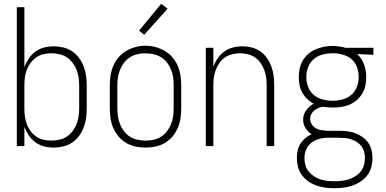

<svg xmlns="http://www.w3.org/2000/svg" viewBox="-20 -773 2040 1016"><path d="M264 8Q238 8 213 1.5Q188 -5 167.5 -20Q147 -35 132.5 -56.5Q118 -78 109 -102V0H69V-735H109V-418Q118 -442 132.5 -463.5Q147 -485 167.5 -500Q188 -515 213 -521.5Q238 -528 264 -528Q289 -528 314.5 -522Q340 -516 361.5 -501.5Q383 -487 398.5 -466Q414 -445 423 -421Q432 -397 435.5 -371.5Q439 -346 439 -320V-200Q439 -174 435.5 -148.5Q432 -123 423 -99Q414 -75 398.5 -54Q383 -33 361.5 -18.5Q340 -4 314.5 2Q289 8 264 8ZM251 -29Q272 -29 293.5 -33.5Q315 -38 333 -50Q351 -62 364 -79Q377 -96 385 -116Q393 -136 396 -157.5Q399 -179 399 -200V-320Q399 -341 396 -362.5Q393 -384 385 -404Q377 -424 364 -441Q351 -458 333 -470Q315 -482 293.5 -486.5Q272 -491 251 -491Q230 -491 209 -486Q188 -481 171 -469Q154 -457 141.5 -440Q129 -423 121.5 -403Q114 -383 111.5 -362Q109 -341 109 -320V-200Q109 -179 111.5 -158Q114 -137 121.5 -117Q129 -97 141.5 -80Q154 -63 171 -51Q188 -39 209 -34Q230 -29 251 -29Z M750 8Q723 8 697 2.5Q671 -3 648 -16.5Q625 -30 607.5 -50.5Q590 -71 579.5 -95.5Q569 -120 565 -146.5Q561 -173 561 -200V-320Q561 -347 565 -373.5Q569 -400 579.5 -424.5Q590 -449 607.5 -469.5Q625 -490 648 -503.5Q671 -517 697 -524Q723 -531 750 -531Q777 -531 803 -524Q829 -517 852 -503.5Q875 -490 892.5 -469.5Q910 -449 920.5 -424.5Q931 -400 935 -373.5Q939 -347 939 -320V-200Q939 -173 935 -146.5Q931 -120 920.5 -95.5Q910 -71 892.5 -50.5Q875 -30 852 -16.5Q829 -3 803 2.5Q777 8 750 8ZM750 -29Q772 -29 793 -33.5Q814 -38 832 -49.5Q850 -61 863.5 -78.5Q877 -96 885 -116Q893 -136 896 -157Q899 -178 899 -200V-320Q899 -342 896 -363.5Q893 -385 885 -405Q877 -425 863.5 -442.5Q850 -460 831 -471Q812 -482 791 -486.5Q770 -491 748 -491Q727 -491 706 -486Q685 -481 667 -469.5Q649 -458 636 -440.5Q623 -423 615 -403.5Q607 -384 604 -362.5Q601 -341 601 -320V-200Q601 -178 604 -157Q607 -136 615 -116Q623 -96 636.5 -78.5Q650 -61 668 -49.5Q686 -38 707.5 -33.5Q729 -29 750 -29ZM743 -589 716 -611 833 -753 867 -727Z M1069 0V-520H1109V-418Q1117 -442 1131.5 -463.5Q1146 -485 1166.5 -500Q1187 -515 1212 -521.5Q1237 -528 1263 -528Q1288 -528 1313 -521.5Q1338 -515 1358.5 -500.5Q1379 -486 1393.5 -464.5Q1408 -443 1416.5 -419.5Q1425 -396 1428 -370.5Q1431 -345 1431 -320V0H1391V-320Q1391 -341 1388.5 -362Q1386 -383 1378.5 -402.5Q1371 -422 1359 -439.5Q1347 -457 1329.5 -469Q1312 -481 1291.5 -486Q1271 -491 1250 -491Q1229 -491 1208.5 -486Q1188 -481 1170.5 -469Q1153 -457 1141 -439.5Q1129 -422 1121.5 -402.5Q1114 -383 1111.5 -362Q1109 -341 1109 -320V0Z M1750 223Q1726 223 1702 220Q1678 217 1655 209Q1632 201 1612 187Q1592 173 1577.5 153.5Q1563 134 1557 110.5Q1551 87 1551 63Q1551 43 1555 23.5Q1559 4 1569.5 -12.5Q1580 -29 1595.5 -42Q1611 -55 1629 -63Q1609 -75 1596.5 -95.5Q1584 -116 1584 -139Q1584 -152 1588 -165Q1592 -178 1600 -189Q1608 -200 1618 -209Q1628 -218 1640 -224Q1621 -234 1605.5 -249Q1590 -264 1579.5 -283Q1569 -302 1565 -323Q1561 -344 1561 -366Q1561 -389 1566 -411.5Q1571 -434 1582.5 -453.5Q1594 -473 1611.5 -488Q1629 -503 1650.5 -512Q1672 -521 1694.5 -525.5Q1717 -530 1740 -530Q1754 -530 1768.5 -528Q1783 -526 1798 -523L1807 -520H1956V-483L1870 -487Q1895 -464 1906.5 -431.5Q1918 -399 1918 -366Q1918 -343 1913.5 -320.5Q1909 -298 1897 -278Q1885 -258 1867.5 -243Q1850 -228 1829 -219Q1808 -210 1785 -207Q1762 -204 1740 -204Q1727 -204 1714 -205Q1701 -206 1688 -208Q1675 -206 1663.5 -201Q1652 -196 1642.5 -188Q1633 -180 1627 -168.5Q1621 -157 1621 -144Q1621 -129 1629.5 -115.5Q1638 -102 1651 -94.5Q1664 -87 1679 -84.5Q1694 -82 1709 -81Q1711 -81 1712.5 -81Q1714 -81 1716 -81Q1719 -81 1721.5 -81Q1724 -81 1726 -81H1774Q1795 -81 1817 -78.5Q1839 -76 1859 -68.5Q1879 -61 1897.5 -48.5Q1916 -36 1928.5 -18Q1941 0 1946 21.5Q1951 43 1951 64Q1951 88 1944.5 112Q1938 136 1923.5 155Q1909 174 1888.5 187.5Q1868 201 1845 209Q1822 217 1798 220Q1774 223 1750 223ZM1740 -240Q1766 -240 1792.5 -247Q1819 -254 1839 -271Q1859 -288 1868.5 -313.5Q1878 -339 1878 -366Q1878 -391 1870 -415Q1862 -439 1844.5 -456Q1827 -473 1803 -481Q1779 -489 1755 -491H1740Q1739 -491 1738.5 -491Q1738 -491 1738 -491Q1712 -491 1686 -484Q1660 -477 1640 -460Q1620 -443 1610.5 -417.5Q1601 -392 1601 -366Q1601 -339 1610.5 -313.5Q1620 -288 1640 -271Q1660 -254 1686.5 -247Q1713 -240 1740 -240ZM1750 186Q1769 186 1788 184Q1807 182 1825 176Q1843 170 1859.5 160Q1876 150 1888 135Q1900 120 1905.5 101.5Q1911 83 1911 64Q1911 48 1907 31.5Q1903 15 1893 1.5Q1883 -12 1869 -21Q1855 -30 1839 -35.5Q1823 -41 1806.5 -42.5Q1790 -44 1774 -44H1726Q1723 -44 1719.5 -44Q1716 -44 1712 -44Q1689 -44 1667 -37.5Q1645 -31 1627 -17Q1609 -3 1600 18.5Q1591 40 1591 63Q1591 82 1596 100.5Q1601 119 1613 134Q1625 149 1641 159.5Q1657 170 1675 176Q1693 182 1712 184Q1731 186 1750 186Z"/></svg>

Font: Zed Sans Extralight
Style: Regular
Weight: 200
Designer: Belleve Invis
Foundry: Belleve Invis
Version: Version 1.0.0; ttfautohint (v1.8.4)